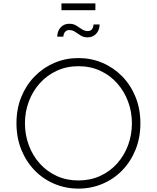

<svg xmlns="http://www.w3.org/2000/svg" viewBox="-20 -1099 924 1131"><path d="M442 12Q517 12 583.5 -16Q650 -44 700 -95.5Q750 -147 778.5 -217.5Q807 -288 807 -373Q807 -457 778.5 -527.5Q750 -598 699.5 -649.5Q649 -701 583 -729Q517 -757 442 -757Q367 -757 301 -729Q235 -701 184.5 -649.5Q134 -598 105.5 -528Q77 -458 77 -373Q77 -288 105.5 -217.5Q134 -147 184 -95.5Q234 -44 300.5 -16Q367 12 442 12ZM442 -36Q372 -36 314 -62.5Q256 -89 214 -136Q172 -183 149.5 -244Q127 -305 127 -373Q127 -440 149.5 -500.5Q172 -561 214 -608Q256 -655 314 -682Q372 -709 442 -709Q513 -709 571 -682Q629 -655 670.5 -608Q712 -561 734.5 -500.5Q757 -440 757 -373Q757 -305 734.5 -244Q712 -183 670 -136Q628 -89 570 -62.5Q512 -36 442 -36ZM342 -1039H542V-1079H342ZM496 -879Q527 -879 546.5 -900Q566 -921 567 -955H531Q528 -916 497 -916Q478 -916 462 -927Q446 -938 429 -948.5Q412 -959 388 -959Q357 -959 337.5 -938Q318 -917 317 -883H353Q355 -903 364.5 -912.5Q374 -922 387 -922Q407 -922 422.5 -911.5Q438 -901 455 -890Q472 -879 496 -879Z"/></svg>

Font: Plus Jakarta Sans ExtraLight
Style: Regular
Weight: 200
Designer: Gumpita Rahayu
Foundry: Tokotype
Version: Version 2.004; ttfautohint (v1.8.3)